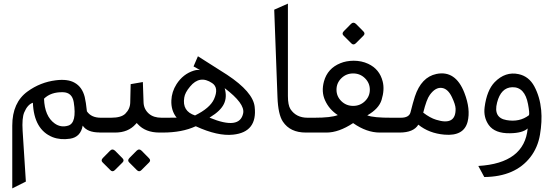

<svg xmlns="http://www.w3.org/2000/svg" viewBox="-20 -738 3082 1069"><path d="M225.1 -188.5Q228.5 -90.8 284.2 -50.8Q318.8 -25.9 359.9 -38.6Q408.7 -53.7 390.6 -168.9Q381.8 -223.6 330.1 -224.6Q263.2 -226.1 225.1 -188.5ZM463.9 -118.2Q487.8 -82.5 541.5 -82.5H553.7V-0.5H534.2Q465.8 -0.5 440.4 -38.6Q429.2 24.9 370.6 34.2Q316.4 42.5 272.5 25.4Q168.9 -16.6 163.1 -166Q133.3 -156.2 114.7 -111.8Q101.6 -80.1 106 -9.3L124 272.9L48.3 311V-38.6Q48.3 -167.5 133.8 -229Q204.6 -280.3 291 -291Q357.4 -299.3 395.5 -277.3Q437.5 -253.9 451.7 -198.2Q458.5 -169.9 463.9 -118.2Z M734.9 -46.4Q693.4 0 621.6 0H534.2V-82.5H598.6Q654.8 -82.5 677.7 -105Q704.6 -131.8 705.1 -167.5L707.5 -269.5L775.4 -281.2L779.3 -167.5Q780.8 -129.9 809.1 -105Q835 -82.5 879.4 -82.5H894.5V0H868.2Q790 0 747.6 -46.4L741.2 -53.2ZM768.9 101.6 809.6 142.9Q821.6 154.9 810.1 166.4L767.3 209.2Q754.8 221.8 742.2 209.2L699.4 166.4Q687.4 154.9 700.9 141.3L740.7 101.1Q754.8 87.5 768.9 101.6ZM621 101.6 661.8 142.9Q673.8 154.9 662.3 166.4L619.4 209.2Q606.4 221.8 594.4 209.2L551.5 166.4Q539.5 154.9 553.1 141.3L592.8 101.1Q606.4 87.5 621 101.6Z M1231 -247.1Q1245.1 -196.8 1226.6 -159.2Q1208 -120.6 1150.9 -85.9L1146.5 -83Q1315.4 -12.7 1334 -107.9Q1344.2 -161.6 1231 -247.1ZM1095.2 -347.2Q1070.3 -361.3 1057.6 -368.2L1082 -424.8Q1082 -424.8 1244.1 -321.8Q1388.7 -226.1 1397.9 -143.6Q1414.1 -2.4 1277.8 11.7Q1192.4 21 1070.8 -34.7H1069.8H1068.8Q993.7 0 886.7 0H874V-82.5H906.7Q935.1 -82.5 963.4 -83Q931.6 -122.6 934.1 -179.2Q936 -227.1 962.9 -269.5Q999.5 -326.2 1059.1 -344.7Q1082 -351.6 1095.2 -347.2ZM1171.4 -185.5Q1200.2 -249.5 1161.1 -275.4Q1092.3 -321.8 1038.1 -255.9Q1009.8 -222.2 1005.9 -194.8Q993.2 -118.7 1065.9 -95.2Q1148.4 -135.7 1171.4 -185.5Z M1524.9 -197.3 1506.8 -684.1 1583 -717.8V-203.6Q1583 -152.8 1597.2 -130.4Q1628.9 -82.5 1692.4 -82.5H1701.7V0H1682.6Q1595.7 0 1555.2 -60.5Q1528.3 -100.6 1524.9 -197.3Z M1880.6 -302.5Q1853.5 -275.9 1853.5 -238.5Q1853.5 -201.2 1880.6 -174.8Q1907.7 -148.4 1946.3 -148.4Q1984.9 -148.4 2012 -174.8Q2039.1 -201.2 2039.1 -238.5Q2039.1 -275.9 2012 -302.5Q1984.9 -329.1 1946.3 -329.1Q1907.7 -329.1 1880.6 -302.5ZM2029.8 -382.8Q2093.8 -353 2110.8 -283.7Q2122.1 -238.8 2104.5 -181.6Q2089.4 -132.3 2024.9 -95.7Q2059.1 -82 2160.6 -82.5H2197.3V0H2094.2Q2021.5 0 1947.3 -51.8L1945.8 -52.7L1944.8 -51.8Q1865.7 0 1798.3 0H1687V-82.5H1731Q1823.2 -82.5 1860.8 -97.2Q1812.5 -128.4 1789.6 -179.7Q1768.1 -227.1 1783.7 -284.7Q1803.7 -357.4 1875.5 -386.2Q1907.2 -399.4 1948.7 -399.9Q1993.2 -399.9 2029.8 -382.8ZM1962.5 -604.4 2003.2 -563.2Q2015.2 -551.1 2003.7 -539.6L1960.9 -496.8Q1947.8 -484.3 1935.8 -496.8L1893 -539.6Q1881 -551.1 1894.6 -564.7L1934.3 -605Q1947.8 -618.5 1962.5 -604.4Z M2583.5 -60.1Q2562.5 21 2454.6 11.7Q2368.7 4.4 2309.1 -43.9Q2282.7 0 2204.6 0H2177.2V-82.5H2211.9Q2257.8 -82.5 2265.6 -112.8Q2279.3 -167.5 2290 -200.7Q2325.7 -308.6 2409.7 -326.2Q2516.1 -348.1 2565.4 -221.7Q2601.1 -129.9 2583.5 -60.1ZM2408.2 -71.3Q2518.6 -36.6 2516.6 -132.8Q2516.1 -155.3 2496.1 -197.3Q2473.6 -244.6 2439.5 -248.5Q2404.3 -252.9 2373 -209.5Q2355 -185.5 2336.4 -110.8Q2374.5 -81.5 2408.2 -71.3Z M2832 -252.4Q2769 -250.5 2747.6 -167Q2725.6 -82 2800.3 -69.3Q2873 -56.6 2925.3 -96.7Q2929.2 -108.9 2919.9 -158.2Q2901.9 -254.4 2832 -252.4ZM2986.3 12.7Q2974.1 83.5 2933.1 136.7Q2848.1 246.1 2676.3 247.6L2643.1 186Q2899.9 170.9 2918 -22.9Q2890.1 2.9 2819.8 3.9Q2735.4 5.4 2701.2 -42Q2670.9 -85 2678.2 -141.1Q2690.4 -234.9 2733.9 -280.3Q2793.5 -341.3 2867.7 -325.2Q2924.8 -313 2955.1 -256.8Q2986.3 -198.2 2993.2 -125Q2999 -62 2986.3 12.7Z"/></svg>

Font: Elshan
Style: Regular
Weight: 400
Foundry: DejaVu fonts team - Redesigned by Saber Rastikerdar (Samim font) - Edited by Jalil Hamdollahi
Version: Version 0.9.9; ttfautohint (v1.4.1.5-446e)